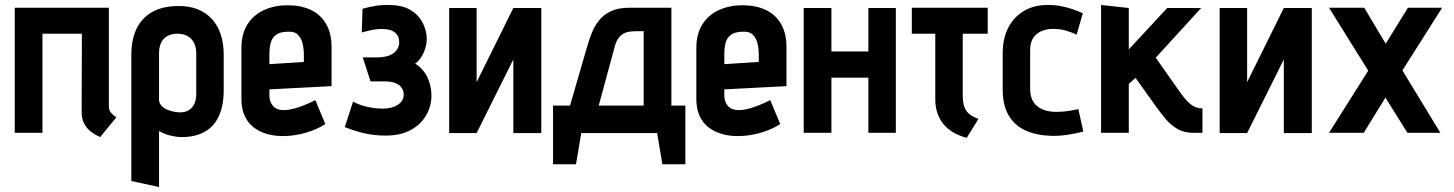

<svg xmlns="http://www.w3.org/2000/svg" viewBox="-20 -532 5825 769"><path d="M416 -106V-501H39V0H150V-397H308L307 -84Q307 -54 318.5 -34.5Q330 -15 345 -4Q360 7 371 12Q382 17 381 17L446 -62Q434 -70 425 -80Q416 -90 416 -106Z M876 -171V-312Q876 -404 828.5 -456Q781 -508 695 -508Q604 -508 555 -457.5Q506 -407 506 -312V193L617 217V-7Q626 -2 636.5 2.5Q647 7 658.5 10Q670 13 682.5 15Q695 17 707 17Q763 17 800.5 -4.5Q838 -26 857 -68Q876 -110 876 -171ZM766 -318V-156Q766 -133 758.5 -116.5Q751 -100 737 -91Q723 -82 701 -82Q689 -82 674.5 -85Q660 -88 647 -94Q634 -100 625.5 -110Q617 -120 617 -133V-318Q617 -344 625.5 -361.5Q634 -379 651 -388Q668 -397 691 -397Q715 -397 732 -387Q749 -377 757.5 -359.5Q766 -342 766 -318Z M1059 -149V-174L1308 -187V-343Q1308 -399 1286 -436.5Q1264 -474 1224.5 -492.5Q1185 -511 1132 -511Q1080 -511 1038 -492Q996 -473 971.5 -435Q947 -397 947 -340V-135Q947 -97 959.5 -69Q972 -41 994.5 -23Q1017 -5 1047.5 4Q1078 13 1113 13Q1158 13 1203.5 0Q1249 -13 1283 -35L1243 -131Q1212 -115 1177.5 -103Q1143 -91 1116 -91Q1103 -91 1092 -95Q1081 -99 1074 -107Q1067 -115 1063 -125.5Q1059 -136 1059 -149ZM1197 -313V-284L1059 -275V-314Q1059 -342 1064.5 -361.5Q1070 -381 1085.5 -392.5Q1101 -404 1131 -405Q1159 -407 1173 -393Q1187 -379 1192 -357.5Q1197 -336 1197 -313Z M1429 -402Q1444 -406 1458.5 -409.5Q1473 -413 1490 -415Q1507 -417 1526 -415Q1537 -414 1546.5 -410.5Q1556 -407 1563.5 -400.5Q1571 -394 1575 -384.5Q1579 -375 1579 -362Q1579 -348 1570.5 -334Q1562 -320 1542 -311Q1522 -302 1486 -302H1433L1464 -206H1525Q1540 -206 1553.5 -202.5Q1567 -199 1576.5 -192.5Q1586 -186 1591.5 -176Q1597 -166 1597 -154Q1597 -135 1585.5 -122.5Q1574 -110 1555 -103.5Q1536 -97 1513 -97Q1492 -97 1469.5 -100.5Q1447 -104 1427.5 -110.5Q1408 -117 1394 -125L1361 -23Q1401 -7 1440 2Q1479 11 1525 11Q1585 11 1625.5 -11.5Q1666 -34 1687 -70.5Q1708 -107 1708 -149Q1708 -189 1691.5 -223Q1675 -257 1643 -277Q1660 -290 1671 -309.5Q1682 -329 1686.5 -351Q1691 -373 1688 -393Q1684 -423 1668 -449.5Q1652 -476 1621.5 -493.5Q1591 -511 1541 -512Q1514 -513 1487.5 -509Q1461 -505 1432 -497Z M1889 -500H1779V1H1889L2036 -294V1H2148V-500H2036L1889 -203Z M2669 -109V-501H2501Q2456 -501 2426.5 -487Q2397 -473 2379 -450Q2361 -427 2350.5 -400.5Q2340 -374 2333 -350L2263 -109H2195V126H2287L2308 1H2612L2633 126H2725V-109ZM2378 -109 2442 -345Q2447 -364 2455 -376Q2463 -388 2473.5 -395Q2484 -402 2497.5 -404.5Q2511 -407 2527 -407H2558V-109Z M2881 -149V-174L3130 -187V-343Q3130 -399 3108 -436.5Q3086 -474 3046.5 -492.5Q3007 -511 2954 -511Q2902 -511 2860 -492Q2818 -473 2793.5 -435Q2769 -397 2769 -340V-135Q2769 -97 2781.5 -69Q2794 -41 2816.5 -23Q2839 -5 2869.5 4Q2900 13 2935 13Q2980 13 3025.5 0Q3071 -13 3105 -35L3065 -131Q3034 -115 2999.5 -103Q2965 -91 2938 -91Q2925 -91 2914 -95Q2903 -99 2896 -107Q2889 -115 2885 -125.5Q2881 -136 2881 -149ZM3019 -313V-284L2881 -275V-314Q2881 -342 2886.5 -361.5Q2892 -381 2907.5 -392.5Q2923 -404 2953 -405Q2981 -407 2995 -393Q3009 -379 3014 -357.5Q3019 -336 3019 -313Z M3458 -326H3310V-500H3199V0H3310V-221H3458V0H3568V-500H3458Z M3836 -148V-397H3936V-501H3632V-397H3726V-133Q3726 -104 3734.5 -79Q3743 -54 3759 -34.5Q3775 -15 3798.5 -1.5Q3822 12 3852 20L3899 -56Q3876 -64 3862 -75.5Q3848 -87 3842 -105Q3836 -123 3836 -148Z M4292 -393 4317 -479Q4286 -493 4253 -502Q4220 -511 4187 -512Q4125 -514 4082.5 -489Q4040 -464 4018 -420.5Q3996 -377 3996 -320V-174Q3996 -110 4020 -69.5Q4044 -29 4087.5 -9.5Q4131 10 4188 12Q4222 13 4255 8Q4288 3 4319 -5L4299 -95Q4299 -95 4291.5 -93.5Q4284 -92 4271 -89.5Q4258 -87 4242 -85.5Q4226 -84 4210 -84Q4187 -84 4168 -89.5Q4149 -95 4135 -106Q4121 -117 4113.5 -134.5Q4106 -152 4106 -175V-332Q4106 -363 4119.5 -382Q4133 -401 4156.5 -409.5Q4180 -418 4209 -416Q4231 -415 4252.5 -408.5Q4274 -402 4292 -393Z M4708 -160 4609 -301 4791 -500H4655L4501 -334V-500L4390 -512V0H4501V-196L4528 -220L4606 -111Q4626 -83 4647 -57.5Q4668 -32 4695 -16Q4722 0 4760 0H4796V-98H4793Q4781 -98 4768 -103Q4755 -108 4740.5 -121.5Q4726 -135 4708 -160Z M4975 -500H4865V1H4975L5122 -294V1H5234V-500H5122L4975 -203Z M5530 -357 5444 -501H5303L5460 -249L5303 0H5442L5529 -141L5617 0H5749L5597 -250L5756 -501H5619Z"/></svg>

Font: Advent Pro
Style: Bold
Weight: 700
Designer: VivaRado, Andreas Kalpakidis
Foundry: VivaRado, Andreas Kalpakidis
Version: Version 3.000